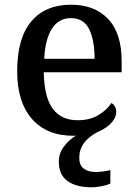

<svg xmlns="http://www.w3.org/2000/svg" viewBox="-20 -567 585 816"><path d="M370 229Q304 229 267 202.5Q230 176 230 119Q230 85 251.5 56Q273 27 302 10Q300 10 297.5 10Q295 10 292 10Q178 10 115.5 -62Q53 -134 53 -264Q53 -405 113 -476Q173 -547 282 -547Q382 -547 439.5 -486.5Q497 -426 497 -307V-260H166Q168 -153 204.5 -104.5Q241 -56 310 -56Q362 -56 398.5 -78Q435 -100 453 -129Q462 -125 468 -115Q474 -105 474 -91Q474 -72 461.5 -55Q449 -38 431 -25.5Q413 -13 395 -6Q374 5 356 20.5Q338 36 327.5 56.5Q317 77 317 104Q317 136 336.5 150Q356 164 386 164Q400 164 415.5 162Q431 160 449 156V213Q439 218 424.5 221.5Q410 225 395.5 227Q381 229 370 229ZM382 -317Q382 -396 359 -443Q336 -490 281 -490Q230 -490 201 -445.5Q172 -401 168 -317Z"/></svg>

Font: Noto Serif Thai Medium
Style: Regular
Weight: 500
Version: Version 2.001